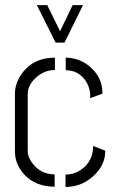

<svg xmlns="http://www.w3.org/2000/svg" viewBox="-20 -739 465 760"><path d="M126 -718.8H167L217.8 -615.2L267.6 -718.8H308.6L235.4 -570.3H200.2ZM39.1 -139.6Q39.1 -86.9 79.1 -44.9Q124 0 196.3 0V-48.8Q138.7 -48.8 105.5 -96.7Q89.8 -119.1 89.8 -139.6V-366.2Q89.8 -405.3 127.9 -436.5Q159.2 -461.9 197.3 -461.9V-510.7Q107.4 -510.7 61.5 -440.4Q39.1 -404.3 39.1 -369.1ZM240.2 -460.9Q290 -460.9 318.4 -419.9Q334 -397.5 336.9 -368.2V-350.6L385.7 -368.2Q385.7 -437.5 329.1 -480.5Q289.1 -510.7 240.2 -510.7ZM239.3 1Q308.6 1 358.4 -50.8Q397.5 -91.8 396.5 -142.6L348.6 -161.1Q348.6 -159.2 348.1 -152.8Q347.7 -146.5 347.7 -144.5Q340.8 -88.9 290 -60.5Q265.6 -47.9 239.3 -47.9Z"/></svg>

Font: Post No Bills Colombo
Style: Regular
Weight: 400
Designer: Kosala Senevirathne, Siva Puranthara, Lasantha Premarathna, Tharique Azeez
Foundry: Mooniak
Version: Version 1.220 ; ttfautohint (v1.6)